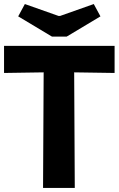

<svg xmlns="http://www.w3.org/2000/svg" viewBox="-36 -930 587 950"><path d="M177 0 180 -572 -16 -569V-703H531V-569L331 -572L334 0ZM221 -749 54 -849 87 -910 254 -851H261L428 -910L461 -849L294 -749Z"/></svg>

Font: Ruda SemiBold
Style: Bold
Weight: 900
Designer: Mariela Monsalve and Angelina Sanchez
Foundry: Mariela Monsalve and Angelina Sanchez
Version: Version 2.000